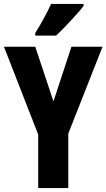

<svg xmlns="http://www.w3.org/2000/svg" viewBox="-20 -950 538 970"><path d="M250 -438 341 -714H498L325 -275V0H173V-270L0 -714H158ZM402 -920Q389 -902 365 -875.5Q341 -849 314 -820.5Q287 -792 263 -770H158V-783Q183 -823 203 -860Q223 -897 238 -930H402Z"/></svg>

Font: Noto Sans Lao ExtraCondensed ExtraBold
Style: Regular
Weight: 800
Width: 2
Designer: Monotype Design Team
Foundry: Monotype Imaging Inc.
Version: Version 2.003; ttfautohint (v1.8.4.7-5d5b)